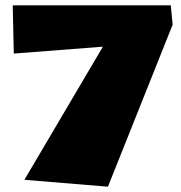

<svg xmlns="http://www.w3.org/2000/svg" viewBox="-20 -680 682 724"><path d="M624 -660 631 -587 387 24 72 -2 368 -504 32 -478 28 -660Z"/></svg>

Font: Sansita Black
Style: Regular
Weight: 900
Designer: Pablo Cosgaya
Foundry: Omnibus-Type
Version: Version 1.006; ttfautohint (v1.5)